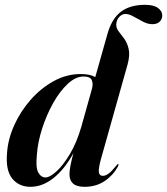

<svg xmlns="http://www.w3.org/2000/svg" viewBox="-20 -748 678 778"><path d="M457.5 -72.5Q437 -36 402.8 -13.5Q368.5 9 323 9Q290.5 9 276 -4.2Q261.5 -17.5 261.5 -41.5Q261.5 -55 265 -74.5Q268.5 -94 277.5 -127.5Q241.5 -62 196.8 -26.5Q152 9 103.5 9Q57 9 29.8 -24.2Q2.5 -57.5 8.5 -127Q12 -183.5 37.5 -240.2Q63 -297 104.5 -344Q146 -391 198 -419.5Q250 -448 306.5 -448Q345.5 -448 366 -435.5L415 -609Q432 -671 469.2 -699.8Q506.5 -728.5 568 -728.5Q602.5 -728.5 620 -715.8Q637.5 -703 637.5 -685.5Q637.5 -670.5 627 -660.2Q616.5 -650 597.5 -650Q578.5 -650 558.8 -660.5Q539 -671 520.8 -681.2Q502.5 -691.5 488 -691.5Q474.5 -691.5 463 -679.2Q451.5 -667 451 -647.5Q451 -633 461.5 -620Q472 -607 484 -590.2Q496 -573.5 501.5 -548.8Q507 -524 497 -487L389.5 -105Q378.5 -65.5 380.5 -50.5Q382.5 -35.5 397 -35.5Q407.5 -35.5 420 -44.5Q432.5 -53.5 451.5 -77Q456.5 -84 458.5 -83.5Q462.5 -82.5 457.5 -72.5ZM129.5 -121Q124 -69.5 135 -49.2Q146 -29 165 -29Q181.5 -29 208.5 -53.2Q235.5 -77.5 263.2 -123.8Q291 -170 310 -236L353 -389.5Q358 -409 351.8 -423.5Q345.5 -438 318.5 -438Q286.5 -438 254.5 -408.2Q222.5 -378.5 195.5 -330.5Q168.5 -282.5 150.8 -227.2Q133 -172 129.5 -121Z"/></svg>

Font: Fraunces 144pt SemiBold
Style: Italic
Weight: 600
Italic angle: -16°
Version: Version 1.000;[0bf87f6ff]